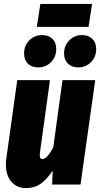

<svg xmlns="http://www.w3.org/2000/svg" viewBox="-20 -942 511 980"><path d="M10 -103Q10 -120 13 -138L68 -533H235L184 -164Q183 -159 183 -150Q183 -130 196 -130Q220 -130 252 -190L299 -533H466L391 0H246L249 -71Q221 -29 189.5 -5.5Q158 18 113 18Q66 18 38 -14.5Q10 -47 10 -103ZM103 -669Q103 -709 129.5 -736Q156 -763 194 -763Q228 -763 247.5 -744Q267 -725 267 -692Q267 -652 240.5 -625Q214 -598 175 -598Q141 -598 122 -617.5Q103 -637 103 -669ZM307 -669Q307 -709 333.5 -736Q360 -763 398 -763Q432 -763 451.5 -743.5Q471 -724 471 -692Q471 -652 444.5 -625Q418 -598 379 -598Q346 -598 326.5 -617.5Q307 -637 307 -669ZM432 -805H168L186 -922H450Z"/></svg>

Font: Fira Sans Extra Condensed ExtraBold
Style: Italic
Weight: 800
Width: 3
Italic angle: -8°
Designer: Carrois Corporate & Edenspiekermann AG
Foundry: Carrois Corporate GbR & Edenspiekermann AG
Version: Version 4.203